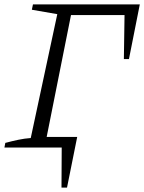

<svg xmlns="http://www.w3.org/2000/svg" viewBox="-27 -667 652 868"><path d="M605 -647 556 -400H533L536 -599H294L184 -48H322L276 181H251L252 0H-7L-3 -21Q27 -29 55.5 -35Q84 -41 112 -43L232 -603L117 -623L122 -647Z"/></svg>

Font: Piazzolla SC Light
Style: Italic
Weight: 300
Italic angle: -11.3°
Designer: Juan Pablo del Peral
Foundry: Huerta Tipografica
Version: Version 1.330